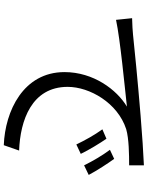

<svg xmlns="http://www.w3.org/2000/svg" viewBox="100 -862 799 1040"><g transform="rotate(90 500.0 -342.5)"><path d="M79 -658 88 -571C196 -594 451 -618 558 -630C466 -575 371 -448 371 -292C371 -69 582 30 767 37L796 -46C633 -52 451 -114 451 -309C451 -428 538 -580 680 -626C731 -641 819 -642 876 -642V-722C809 -719 715 -713 606 -704C422 -689 233 -670 168 -663C149 -661 117 -659 79 -658ZM732 -519 681 -497C711 -456 740 -404 763 -356L814 -380C793 -424 755 -486 732 -519ZM841 -561 792 -538C823 -496 852 -447 876 -398L928 -423C905 -467 865 -528 841 -561Z"/></g></svg>

Font: Microsoft YaHei
Style: Regular
Weight: 400
Designer: Ryoko NISHIZUKA 西塚涼子 (kana, bopomofo & ideographs); Paul D. Hunt (Latin, Greek & Cyrillic); Sandoll Communications 산돌커뮤니
Foundry: Adobe
Version: Version 2.001;hotconv 1.0.111;makeotfexe 2.5.65597